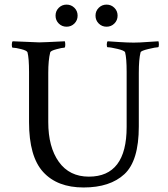

<svg xmlns="http://www.w3.org/2000/svg" viewBox="-20 -829 742 849"><path d="M153.3 -641.6Q168.9 -641.6 266.6 -646.5Q268.6 -640.6 268.6 -632.8Q268.6 -618.2 264.6 -618.2Q254.9 -618.2 229.5 -611.3Q204.1 -604.5 202.1 -597.7Q193.4 -563.5 193.4 -506.8V-289.1Q193.4 -178.7 240.2 -113.3Q287.1 -47.9 373 -47.9Q540 -47.9 540 -267.6V-511.7Q540 -571.3 533.2 -597.7Q530.3 -605.5 499.5 -612.8Q468.8 -620.1 456.1 -620.1Q452.1 -620.1 452.1 -631.3Q452.1 -642.6 456.1 -646.5Q468.8 -645.5 506.8 -643.1Q544.9 -640.6 571.3 -640.6Q596.7 -640.6 635.3 -643.6Q673.8 -646.5 680.7 -646.5Q682.6 -640.6 682.6 -631.8Q682.6 -620.1 678.7 -620.1Q668.9 -620.1 636.2 -612.3Q603.5 -604.5 601.6 -597.7Q593.8 -567.4 593.8 -506.8V-269.5Q593.8 -118.2 530.3 -59.1Q466.8 0 349.6 0Q233.4 0 170.9 -68.4Q108.4 -136.7 108.4 -289.1V-510.7Q108.4 -571.3 101.6 -597.7Q98.6 -605.5 73.7 -611.8Q48.8 -618.2 36.1 -618.2Q32.2 -618.2 32.2 -630.9Q32.2 -642.6 36.1 -646.5Q148.4 -641.6 153.3 -641.6ZM416.5 -725.1Q402.3 -739.3 402.3 -759.8Q402.3 -780.3 416.5 -794.4Q430.7 -808.6 451.2 -808.6Q471.7 -808.6 485.8 -794.4Q500 -780.3 500 -759.8Q500 -739.3 485.8 -725.1Q471.7 -710.9 451.2 -710.9Q430.7 -710.9 416.5 -725.1ZM239.7 -725.1Q225.6 -739.3 225.6 -759.8Q225.6 -780.3 239.7 -794.4Q253.9 -808.6 274.4 -808.6Q294.9 -808.6 309.1 -794.4Q323.2 -780.3 323.2 -759.8Q323.2 -739.3 309.1 -725.1Q294.9 -710.9 274.4 -710.9Q253.9 -710.9 239.7 -725.1Z"/></svg>

Font: Crimson Text
Style: Regular
Weight: 400
Version: Version 0.13